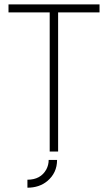

<svg xmlns="http://www.w3.org/2000/svg" viewBox="-20 -704 502 892"><path d="M107.4 168V130.9Q168.9 130.9 195.3 83Q206.1 62.5 206.1 39.1H245.1Q245.1 99.6 199.2 137.7Q162.1 168 107.4 168ZM19.5 -646.5V-683.6H442.4V-646.5H250V0H210.9V-646.5Z"/></svg>

Font: Post No Bills Jaffna Light
Style: Regular
Weight: 300
Designer: Kosala Senevirathne, Siva Puranthara, Lasantha Premarathna, Tharique Azeez
Foundry: Mooniak
Version: Version 1.220 ; ttfautohint (v1.6)